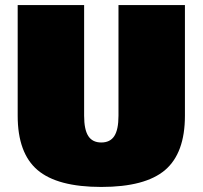

<svg xmlns="http://www.w3.org/2000/svg" viewBox="-20 -720 802 760"><path d="M50 -262V-700H313V-262Q313 -207 329.5 -181.5Q346 -156 381 -156Q416 -156 432.5 -181.5Q449 -207 449 -262V-700H712V-262Q712 -114 633.5 -47Q555 20 381 20Q207 20 128.5 -47Q50 -114 50 -262Z"/></svg>

Font: Fivo Sans Modern ExtBlk
Style: Regular
Weight: 950
Designer: Alexander Slobzheninov
Foundry: Alexander Slobzheninov
Version: 1.0